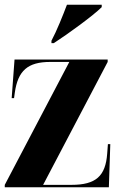

<svg xmlns="http://www.w3.org/2000/svg" viewBox="-20 -786 491 806"><path d="M196 -615V-605H206C265 -643 372 -721 407 -756V-766H261C244 -721 218 -656 196 -615ZM0 0H437L443 -181H433L430 -141C423 -47 383 -10 280 -10H161L432 -526V-536H41L29 -374H39L42 -396C55 -490 97 -526 191 -526H271L0 -10Z"/></svg>

Font: Noto Serif Display ExtraCondensed Black
Style: Regular
Weight: 900
Width: 2
Designer: Monotype Design Team
Foundry: Monotype Imaging Inc.
Version: Version 2.009